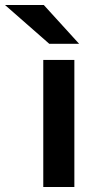

<svg xmlns="http://www.w3.org/2000/svg" viewBox="-95 -752 398 772"><path d="M79 0V-511H204V0ZM103 -576 -75 -732H81L223 -576Z"/></svg>

Font: Undotted
Style: Bold
Weight: 700
Designer: Delve Withrington, Dave Bailey, Thomas Jockin
Foundry: Delve Fonts LLC
Version: Version 4.000